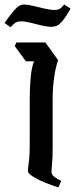

<svg xmlns="http://www.w3.org/2000/svg" viewBox="-52 -826 331 846"><path d="M205 0Q139 -22 105 -41Q71 -60 71 -72Q71 -83 73 -95Q75 -107 77 -130Q79 -153 79 -196V-389Q79 -437 83 -483Q87 -529 98 -556H62L13 -623L20 -639H148L204 -561Q193 -530 186.5 -485Q180 -440 180 -384V-174Q180 -131 177.5 -105.5Q175 -80 175 -66Q175 -49 218 -29ZM-6 -706 -32 -725Q-7 -760 7.5 -777Q22 -794 32.5 -800Q43 -806 55 -806Q70 -806 94.5 -800Q119 -794 145 -788Q171 -782 188 -782Q200 -782 208.5 -785.5Q217 -789 231 -806L259 -788Q238 -751 223.5 -734Q209 -717 198 -712.5Q187 -708 175 -708Q155 -708 130.5 -714Q106 -720 82 -726Q58 -732 41 -732Q28 -732 19 -727.5Q10 -723 -6 -706Z"/></svg>

Font: Jaini Purva
Style: Regular
Weight: 400
Designer: Maithili Shingre, Girish Dalvi (Devanagari), Taresh Vohra (Latin)
Foundry: Ek Type
Version: Version 2.000; ttfautohint (v1.8.4.7-5d5b)